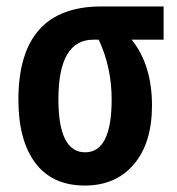

<svg xmlns="http://www.w3.org/2000/svg" viewBox="-20 -565 548 595"><path d="M388 -442H487V-545H294Q37 -545 37 -256Q37 -130 89.5 -60Q142 10 243 10Q339 10 395 -56Q451 -122 451 -238Q451 -364 388 -442ZM269 -442H286Q326 -356 326 -257Q326 -93 244 -93Q161 -93 161 -257Q161 -442 269 -442Z"/></svg>

Font: Noto Sans UI Condensed
Style: Bold
Weight: 700
Width: 3
Designer: Monotype Design Team
Foundry: Monotype Imaging Inc.
Version: 1.001